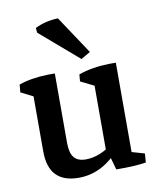

<svg xmlns="http://www.w3.org/2000/svg" viewBox="-70 -620 568 684"><g transform="rotate(-10 214.5 -278.0)"><path d="M160.6 8.3Q51.8 8.3 51.8 -106V-327.1L140.6 -321.8V-121.6Q140.6 -85 154.1 -68.4Q167.5 -51.8 196.8 -51.8Q248.5 -51.8 302.7 -95.2L312 -68.8Q246.6 8.3 160.6 8.3ZM51.8 -264.2V-318.4L65.9 -298.3L7.8 -327.6L10.3 -355.5Q54.7 -371.1 116.2 -372.6H140.6V-293ZM361.3 -28.8 272.5 -48.3V-326.2L361.3 -321.3ZM272.5 -264.2V-318.4L286.6 -297.9L224.1 -329.1L226.1 -354Q250 -362.8 278.6 -367.4Q307.1 -372.1 336.9 -372.6H361.3V-293.9ZM296.9 2 278.3 -64 361.3 -85.9V-29.8L348.1 -53.2L407.2 -36.1L404.8 -3.9Q363.3 2.9 296.9 2ZM243.2 -406.7 104 -526.4 102.1 -543.9Q139.6 -562.5 185.5 -564L276.9 -426.3Z"/></g></svg>

Font: Markazi Text Medium
Style: Regular
Weight: 500
Designer: Borna Izadpanah (Arabic designer), Fiona Ross (Arabic design director) and Florian Runge (Latin designer)
Foundry: Borna Izadpanah and Florian Runge
Version: Version 1.001